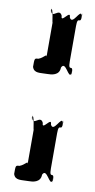

<svg xmlns="http://www.w3.org/2000/svg" viewBox="-95 -889 463 932"><g transform="rotate(10 136.5 -423.5)"><path d="M117 -528C135 -528 176 -530 176 -570C194 -610 221 -519 231 -550C231 -590 233 -512 233 -552C233 -603 213 -549 213 -607V-781C213 -839 233 -785 233 -836C233 -876 231 -798 231 -838C221 -869 194 -778 176 -818C176 -858 136 -778 136 -818C118 -858 90 -789 80 -838C80 -878 79 -796 79 -836C88 -866 98 -759 98 -781V-607C98 -629 88 -603 60 -593C41 -593 42 -590 42 -550C52 -519 80 -528 117 -528ZM117 0C135 0 176 -2 176 -42C194 -82 221 9 231 -22C231 -62 233 16 233 -24C233 -75 213 -21 213 -79V-253C213 -311 233 -257 233 -308C233 -348 231 -270 231 -310C221 -341 194 -250 176 -290C176 -330 136 -250 136 -290C118 -330 90 -261 80 -310C80 -350 79 -268 79 -308C88 -338 98 -231 98 -253V-79C98 -101 88 -75 60 -65C41 -65 42 -62 42 -22C52 9 80 0 117 0Z"/></g></svg>

Font: Hussar Przerywany
Style: Regular
Weight: 400
Foundry: Cannot Into Space Fonts
Version: Version 0.982